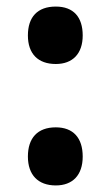

<svg xmlns="http://www.w3.org/2000/svg" viewBox="-20 -554 337 585"><path d="M65 -446C65 -390 96 -359 150 -359C201 -359 232 -390 232 -446C232 -502 204 -534 150 -534C94 -534 65 -502 65 -446ZM65 -77C65 -21 96 11 150 11C201 11 232 -20 232 -77C232 -134 203 -166 150 -166C94 -166 65 -133 65 -77Z"/></svg>

Font: Noto Sans Sinhala UI ExtraCondensed ExtraBold
Style: Regular
Weight: 800
Width: 2
Designer: Jelle Bosma - Monotype Design Team
Foundry: Monotype Imaging Inc.
Version: Version 2.006